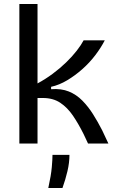

<svg xmlns="http://www.w3.org/2000/svg" viewBox="-20 -719 584 962"><path d="M77 0V-699H168V-301Q207 -322 243.5 -349Q280 -376 311 -406Q342 -436 364.5 -465Q387 -494 399 -517H505Q486 -480 457.5 -442.5Q429 -405 393 -373Q357 -341 317 -317Q277 -293 236 -284V-272Q287 -276 325 -260.5Q363 -245 392.5 -215Q422 -185 446 -147Q470 -109 492 -66L523 0H421L399 -47Q373 -99 345.5 -139.5Q318 -180 282 -204Q246 -228 195 -228H168V0ZM222 223Q236 159 239.5 119Q243 79 243 57H328Q328 96 318 138.5Q308 181 293 223Z"/></svg>

Font: Bricolage Grotesque 18pt
Style: Regular
Weight: 400
Version: Version 1.001;gftools[0.9.33.dev8+g029e19f]